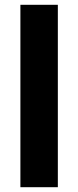

<svg xmlns="http://www.w3.org/2000/svg" viewBox="-20 -780 325 800"><path d="M65 -760H221V0H65Z"/></svg>

Font: Freely
Style: Bold
Weight: 700
Designer: Kris Sowersby
Foundry: Klim Type Foundry
Version: Version 1.006;hotconv 1.0.113;makeotfexe 2.5.65598;200799169